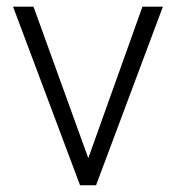

<svg xmlns="http://www.w3.org/2000/svg" viewBox="-20 -548 521 568"><path d="M461.9 -528.3 264.2 0H216.8L18.6 -528.3H79.1L241.2 -80.1L401.4 -528.3Z"/></svg>

Font: Mardoto Light
Style: Regular
Weight: 400
Designer: Christian Robertson, Vahan Hovhannisyan
Foundry: Google
Version: Version 1.000